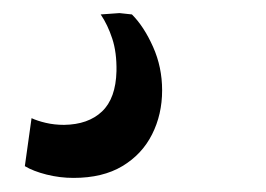

<svg xmlns="http://www.w3.org/2000/svg" viewBox="-20 -40 396 286"><path d="M89.5 225Q69 225 49.2 220Q29.5 215 17 207.5L27 136Q35.5 140 48.2 143Q61 146 75.5 146Q111.5 145.5 132 126Q152.5 106.5 153.5 66Q154 38 147.2 17.5Q140.5 -3 130 -18.5L158 -20.5L176.5 -18.5Q194.5 -0.5 208 29.8Q221.5 60 221.5 94.5Q221.5 130.5 206.5 160.2Q191.5 190 162.2 207.5Q133 225 89.5 225Z"/></svg>

Font: Merriweather 36pt SemiBold
Style: Italic
Weight: 600
Italic angle: -7.8°
Version: Version 2.101